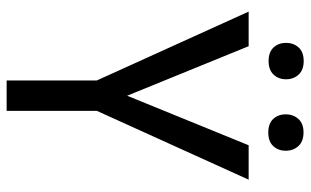

<svg xmlns="http://www.w3.org/2000/svg" viewBox="-194 -718 913 564"><g transform="rotate(90 262.0 -436.5)"><path d="M261.7 -354 116.2 -710.9H14.6L216.8 -265.1V0H306.2V-265.1L508.3 -710.9H407.2ZM106.4 -820.8C106.4 -806.2 110.9 -793.9 119.9 -784.2C128.8 -774.4 142.1 -769.5 159.7 -769.5C177.2 -769.5 190.6 -774.4 199.7 -784.2C208.8 -793.9 213.4 -806.2 213.4 -820.8C213.4 -835.4 208.8 -847.7 199.7 -857.7C190.6 -867.6 177.2 -872.6 159.7 -872.6C142.1 -872.6 128.8 -867.6 119.9 -857.7C110.9 -847.7 106.4 -835.4 106.4 -820.8ZM316.4 -819.8C316.4 -805.2 320.9 -793 329.8 -783.2C338.8 -773.4 352.1 -768.6 369.6 -768.6C387.2 -768.6 400.6 -773.4 409.7 -783.2C418.8 -793 423.3 -805.2 423.3 -819.8C423.3 -834.5 418.8 -846.8 409.7 -856.9C400.6 -867 387.2 -872.1 369.6 -872.1C352.1 -872.1 338.8 -867 329.8 -856.9C320.9 -846.8 316.4 -834.5 316.4 -819.8Z"/></g></svg>

Font: Roboto Condensed
Style: Regular
Weight: 400
Designer: Google
Version: Version 2.134; 2016